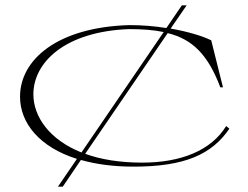

<svg xmlns="http://www.w3.org/2000/svg" viewBox="-20 -609 927 719"><path d="M480 15C673 15 773 -31 839 -127L827 -137C771 -46 659 0 512 0C428 0 357 -12 299 -33L608 -485C701 -462 759 -404 805 -282H815L771 -458C736 -475 682 -491 619 -502L679 -589H661L603 -504C560 -511 513 -515 464 -515C194 -507 55 -385 55 -247C55 -148 128 -58 268 -14L197 90H215L283 -10C339 6 405 15 480 15ZM105 -256C105 -375 223 -491 463 -500C512 -500 555 -497 593 -489L285 -38C165 -86 105 -172 105 -256Z"/></svg>

Font: Sprat Extended Thin
Style: Regular
Weight: 100
Width: 9
Designer: Ethan Nakache
Foundry: Collletttivo
Version: Version 2.000;Glyphs 3.2 (3217)